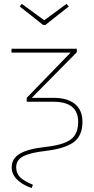

<svg xmlns="http://www.w3.org/2000/svg" viewBox="-20 -769 483 985"><path d="M321 -749 333 -736 213 -641H201L81 -736L92 -749L207 -665ZM142 196Q40 158 40 89Q40 45 81 20Q122 -5 212 -15Q304 -25 342.5 -53Q381 -81 381 -144Q381 -247 254 -247H117V-267L342 -499H39V-519H374V-501L143 -267H255Q326 -267 364.5 -235.5Q403 -204 403 -144Q403 -73 358.5 -40Q314 -7 216 5Q135 14 99 33Q63 52 63 89Q63 120 83 140Q103 160 149 179Z"/></svg>

Font: FiraGO Thin
Style: Regular
Weight: 100
Designer: bBox Type
Foundry: bBox Type GmbH
Version: Version 1.001;PS 001.001;hotconv 1.0.88;makeotf.lib2.5.64775